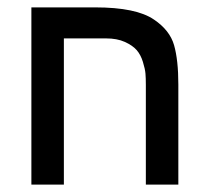

<svg xmlns="http://www.w3.org/2000/svg" viewBox="-20 -500 563 520"><path d="M65 -480H238Q349 -480 397 -447Q440 -418 451.5 -377.5Q463 -337 463 -271V0H375V-270Q375 -288 374 -300.5Q373 -313 367 -332.5Q361 -352 350 -364.5Q339 -377 318 -386.5Q297 -396 267 -396H153V0H65Z"/></svg>

Font: Baumans
Style: Regular
Weight: 400
Designer: Henadij Zarechnjuk
Foundry: Cyreal (www.cyreal.org)
Version: Version 001.001